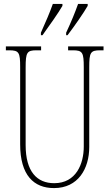

<svg xmlns="http://www.w3.org/2000/svg" viewBox="-20 -951 560 981"><path d="M318 -784V-771H325C361 -818 408 -886 428 -921V-931H379C363 -886 345 -842 318 -784ZM189 -784V-771H197C231 -818 279 -886 299 -921V-931H250C234 -886 215 -842 189 -784ZM256 10C379 10 436 -89 436 -200V-607C436 -683 442 -694 492 -694H509V-714H328V-694H352C402 -694 408 -683 408 -607V-202C408 -114 369 -15 257 -15C169 -15 111 -74 111 -210V-606C111 -684 118 -694 167 -694H190V-714H10V-694H27C77 -694 83 -683 83 -609V-214C83 -55 153 10 256 10Z"/></svg>

Font: Noto Serif Sinhala ExtraCondensed Thin
Style: Regular
Weight: 100
Width: 2
Designer: Jelle Bosma - Monotype Design Team
Foundry: Monotype Imaging Inc.
Version: Version 2.007